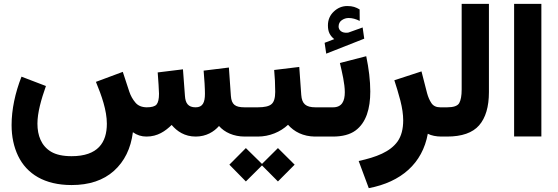

<svg xmlns="http://www.w3.org/2000/svg" viewBox="-20 -707 2888 994"><path d="M350.6 101.6C305.7 101.6 270.5 93.8 244.6 78.6C193.4 47.9 173.8 -5.9 173.8 -66.9C173.8 -123.5 192.9 -191.4 217.8 -261.7L91.3 -310.1C58.1 -225.6 40 -139.2 40 -59.6C40 0 51.3 53.2 73.7 100.1C118.7 193.4 210.4 251 350.6 251C441.9 251 515.1 226.6 569.8 177.7C624.5 128.4 657.2 62 668 -22.5C689 -7.3 712.4 0 738.3 0C796.4 0 835.9 -28.3 868.7 -60.1C896.5 -27.3 936 0 993.2 0C1047.4 0 1087.9 -24.9 1113.8 -54.7C1142.6 -22 1189 0 1247.6 0H1261.2V-151.4H1246.6C1198.2 -151.4 1178.7 -165 1175.3 -210.4L1165 -357.4L1034.2 -341.3C1035.6 -321.3 1037.6 -299.3 1039.1 -275.4C1040.5 -251.5 1041 -233.4 1041 -221.7C1041 -176.8 1029.8 -151.4 992.7 -151.4C954.1 -151.4 939.9 -172.9 937.5 -210.4L927.2 -348.1L796.4 -332C799.3 -299.3 803.2 -233.4 803.2 -221.7C803.2 -194.3 798.8 -175.8 790.5 -166C782.2 -156.2 765.1 -151.4 739.3 -151.4C713.4 -151.9 693.8 -160.2 680.7 -176.3C667 -192.4 656.7 -210.9 649.4 -232.4L615.7 -335L476.6 -283.2C506.3 -211.4 533.2 -135.3 533.2 -66.4C533.2 30.8 486.8 101.6 350.6 101.6Z M1240.7 0H1314.5C1375.5 0 1431.6 -23.9 1471.2 -61C1502 -25.9 1548.8 0 1612.8 0H1624V-151.4H1613.8C1563 -151.4 1543 -169.4 1539.6 -215.8L1529.3 -360.4L1399.4 -344.7C1402.8 -309.1 1404.8 -270.5 1404.8 -231.4C1404.8 -199.7 1398.4 -178.7 1385.7 -168C1373 -156.7 1349.1 -151.4 1314.5 -151.4H1240.7ZM1167.5 145.5 1252.9 232.4 1336.4 149.4 1418.9 232.4 1505.4 145.5 1418.9 59.6 1336.4 141.6 1252.9 59.6Z M1660.6 -485.4 1668.9 -429.2 1865.7 -506.8 1857.4 -564.9 1785.6 -539.1C1783.7 -538.6 1782.7 -538.1 1782.2 -538.1C1748.5 -533.7 1733.4 -551.8 1732.9 -568.8C1732.9 -583.5 1738.3 -594.7 1749.5 -602.5C1760.3 -609.9 1772 -613.8 1784.7 -613.8C1803.2 -613.8 1822.3 -608.9 1842.3 -598.6L1841.8 -658.2C1822.3 -669.4 1806.6 -675.8 1777.8 -675.8C1752 -675.8 1728.5 -666.5 1708.5 -647.5C1688 -628.4 1677.7 -604.5 1677.7 -575.2C1677.7 -541.5 1688.5 -522.5 1710.4 -504.4ZM1703.1 0C1752.4 0 1791.5 -10.3 1819.8 -30.8C1876 -71.8 1897 -145 1897 -233.4C1897 -290 1889.2 -353 1876 -416L1739.7 -380.9C1751.5 -330.1 1765.1 -273.9 1765.1 -229.5C1765.1 -184.1 1750.5 -151.4 1704.1 -151.4H1603.5V0Z M2278.3 0V-151.4H2259.3C2238.3 -151.4 2223.1 -158.7 2213.4 -173.3C2203.6 -188 2196.3 -205.1 2190.9 -225.1L2162.1 -337.4L2021.5 -291.5C2032.2 -259.8 2042.5 -224.6 2052.7 -186.5C2062.5 -147.9 2067.4 -113.8 2067.4 -84C2067.4 -38.6 2057.6 -2.4 2038.6 24.9C2000 79.1 1928.7 106.4 1836.9 126.5L1889.2 267.1C2056.6 235.4 2167 139.2 2194.8 -14.6C2212.9 -4.9 2239.3 0 2264.6 0Z M2258.8 0H2294.4C2371.1 0 2426.8 -19.5 2460.4 -58.1C2494.1 -96.7 2511.2 -154.3 2511.2 -230V-687H2370.1V-244.1C2370.1 -211.4 2365.7 -188 2357.4 -173.3C2349.1 -158.7 2328.1 -151.4 2294.9 -151.4H2258.8Z M2641.6 -687V-0.5H2782.7V-687Z"/></svg>

Font: Vazirmatn Black
Style: Regular
Weight: 900
Designer: Saber Rastikerdar
Foundry: Saber Rastikerdar
Version: Version 33.003